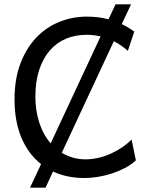

<svg xmlns="http://www.w3.org/2000/svg" viewBox="-20 -801 702 877"><path d="M141.6 -358.9Q141.6 -296.9 159.2 -241.7Q176.8 -186.5 211.4 -146L439.5 -634.8Q406.2 -642.1 376 -642.1Q324.7 -642.1 281.7 -624.3Q238.8 -606.4 207.8 -570.8Q176.8 -535.2 159.2 -482.2Q141.6 -429.2 141.6 -358.9ZM578.6 -781.2 536.1 -690.9Q550.8 -684.1 564.9 -675.5Q579.1 -667 593.3 -656.7L564 -568.8Q532.7 -596.2 500 -612.8L262.2 -103Q285.6 -88.9 312.7 -81.1Q339.8 -73.2 371.1 -73.2Q398.9 -73.2 427.5 -79.6Q456.1 -85.9 483.4 -97.9Q510.7 -109.9 535.6 -126.5Q560.5 -143.1 581.1 -163.6L600.6 -68.4Q579.1 -48.3 550.3 -33.4Q521.5 -18.6 490 -8.3Q458.5 2 426.3 7.1Q394 12.2 366.2 12.2Q286.1 12.2 222.2 -17.6L188 56.2H117.2L167.5 -51.3Q108.9 -97.7 77.6 -172.6Q46.4 -247.6 46.4 -346.7Q46.4 -440.9 73.7 -512Q101.1 -583 146.7 -630.4Q192.4 -677.7 252 -701.4Q311.5 -725.1 376 -725.1Q400.4 -725.1 425.3 -722.4Q450.2 -719.7 475.6 -712.9L507.8 -781.2Z"/></svg>

Font: Andika Compact
Style: Regular
Weight: 400
Designer: Victor Gaultney, Annie Olsen, Julie Remington, Don Collingsworth, Eric Hays, Becca Hirsbrunner
Foundry: SIL International
Version: Version 5.000 ; LnSpcTght